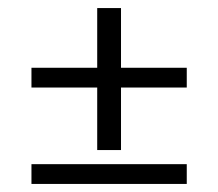

<svg xmlns="http://www.w3.org/2000/svg" viewBox="-20 -456 540 476"><path d="M443 -288V-239H280V-84H221V-239H58V-288H221V-436H280V-288ZM443 -49V0H58V-49Z"/></svg>

Font: GFS Neohellenic Rg
Style: Regular
Weight: 400
Designer: Takis Katsoulidis and George D. Matthiopoulos
Foundry: Takis Katsoulidis and George D. Matthiopoulos
Version: Version 1.0